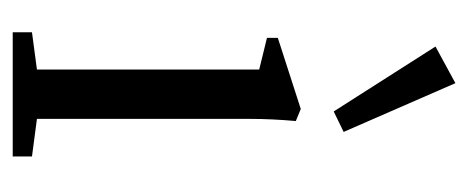

<svg xmlns="http://www.w3.org/2000/svg" viewBox="-237 -499 736 302"><g transform="rotate(90 131.0 -348.0)"><path d="M155.3 -504.9 53.2 -665 110.8 -696.3 187.5 -520.5ZM30.8 0V-30.3L89.4 -38.1V-387.7L39.6 -399.9V-417L151.4 -453.1L170.4 -445.3Q167 -407.7 167 -373V-38.1L226.1 -30.3V0Z"/></g></svg>

Font: Elstob 10pt
Style: Regular
Weight: 400
Designer: Peter S. Baker
Version: Version 1.015